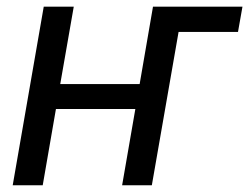

<svg xmlns="http://www.w3.org/2000/svg" viewBox="-20 -548 737 568"><path d="M198.2 -528.3H109.4L17.6 0H106.4L145.5 -225.6H380.4L341.3 0H429.2L508.3 -453.6H684.1L697.3 -528.3H432.6L393.1 -299.3H158.2Z"/></svg>

Font: Roboto
Style: Italic
Weight: 400
Italic angle: -12°
Designer: Google
Version: Version 2.137; 2017